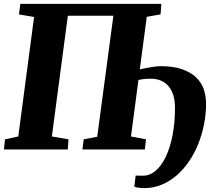

<svg xmlns="http://www.w3.org/2000/svg" viewBox="-24 -763 1074 980"><path d="M1.5 -51.8 69.3 -66.4 149.9 -676.3 72.8 -689.5 79.6 -743.2H799.8L795.4 -689.5L725.1 -677.2L689.5 -408.7Q704.6 -412.1 720 -415.3Q735.4 -418.5 749.3 -420.7Q763.2 -422.9 775.1 -424.1Q787.1 -425.3 794.9 -425.3Q861.3 -425.3 906 -409.4Q950.7 -393.6 977.8 -367.2Q1004.9 -340.8 1016.4 -306.2Q1027.8 -271.5 1027.8 -233.4Q1027.8 -180.2 1017.3 -127.7Q1006.8 -75.2 987.5 -27.3Q968.3 20.5 940.2 61.5Q912.1 102.5 877 132.8Q841.8 163.1 800 180.2Q758.3 197.3 711.4 197.3Q706.1 197.3 699 196.8Q691.9 196.3 684.8 195.3Q677.7 194.3 671.4 192.9Q665 191.4 661.6 189.9L668.5 132.8Q674.8 133.8 685.1 133.8Q695.3 133.8 706.5 133.8Q740.7 133.8 770.5 108.4Q800.3 83 822.3 37.1Q844.2 -8.8 856.7 -72.8Q869.1 -136.7 869.1 -213.4Q869.1 -283.2 836.7 -322.3Q804.2 -361.3 744.6 -361.3Q724.1 -361.3 709.7 -359.6Q695.3 -357.9 682.6 -355L644.5 -66.4L721.2 -51.8L715.3 0H396.5L403.3 -51.8L472.2 -64.9L554.7 -682.6H322.3L240.7 -66.4L325.7 -51.8L321.8 0H-3.9Z"/></svg>

Font: Merriweather UltraBold
Style: Italic
Weight: 900
Italic angle: -7°
Designer: Eben Sorkin ( eben@eyebytes.com )
Foundry: Eben Sorkin ( eben@eyebytes.com )
Version: Version 1.52; ttfautohint (v1.4.1)